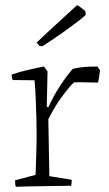

<svg xmlns="http://www.w3.org/2000/svg" viewBox="-20 -715 420 739"><path d="M41 4Q39 -2 38.5 -8Q38 -14 38 -21L117 -42Q118 -78 119.5 -118.5Q121 -159 121 -197Q121 -225 120 -261.5Q119 -298 117.5 -336Q116 -374 113 -406L29 -407Q25 -416 25 -428Q54 -438 86 -445.5Q118 -453 149 -459L163 -440L160 -304L166 -302Q186 -346 210.5 -383.5Q235 -421 260 -450Q281 -455 303 -457Q325 -459 355 -459L365 -444L360 -410L357 -397Q342 -397 313.5 -398Q285 -399 265 -398Q246 -381 217 -341Q188 -301 166 -256L170 -37L256 -23Q256 -11 254 0Q240 0 211.5 0.5Q183 1 149 1.5Q115 2 85.5 2.5Q56 3 41 4ZM132 -538 121 -551 160 -588 271 -690 277 -695Q279 -695 288.5 -688Q298 -681 308 -673L310 -659Q310 -656 285.5 -637Q261 -618 222.5 -590.5Q184 -563 143 -537Z"/></svg>

Font: Labrada Light
Style: Regular
Weight: 300
Designer: Mercedes Jáuregui
Foundry: Omnibus-Type Team
Version: Version 1.000; ttfautohint (v1.8.4.7-5d5b)